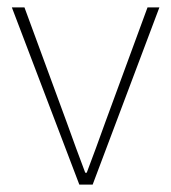

<svg xmlns="http://www.w3.org/2000/svg" viewBox="-20 -498 462 518"><path d="M194 0 12 -478H46L160 -168Q172 -134 185 -99Q198 -64 210 -32H214Q226 -64 239 -99Q252 -134 264 -168L378 -478H410L230 0Z"/></svg>

Font: Source Sans 3
Style: Regular
Weight: 200
Designer: Paul D. Hunt
Foundry: Adobe
Version: Version 3.046;hotconv 1.0.118;makeotfexe 2.5.65603